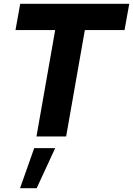

<svg xmlns="http://www.w3.org/2000/svg" viewBox="-20 -722 704 1016"><path d="M429 -563H639L664 -702H87L62 -563H272L173 0H330ZM272 62H161L86 274H174Z"/></svg>

Font: Geom Bold
Style: Bold Italic
Weight: 700
Italic angle: -10°
Version: Version 1.102